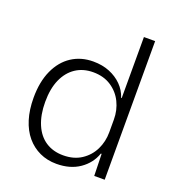

<svg xmlns="http://www.w3.org/2000/svg" viewBox="-134 -835 868 949"><g transform="rotate(20 300.5 -360.5)"><path d="M268 8Q220 8 180 -10.5Q140 -29 111 -63.5Q82 -98 66.5 -148Q51 -198 51 -261Q51 -345 78.5 -405.5Q106 -466 155 -498Q204 -530 268 -530Q316 -530 354 -514.5Q392 -499 419 -472Q446 -445 458 -408H461V-729H520V0H465L462 -115H458Q439 -60 389.5 -26Q340 8 268 8ZM285 -43Q341 -43 380.5 -69Q420 -95 440.5 -137Q461 -179 461 -228V-295Q461 -344 440.5 -386Q420 -428 380.5 -454Q341 -480 286 -480Q233 -480 194 -454Q155 -428 133.5 -379.5Q112 -331 112 -261Q112 -193 133 -143.5Q154 -94 193 -68.5Q232 -43 285 -43Z"/></g></svg>

Font: Mona Sans Light
Style: Regular
Weight: 300
Designer: Deni Anggara
Foundry: GitHub
Version: Version 2.000